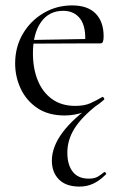

<svg xmlns="http://www.w3.org/2000/svg" viewBox="-20 -415 448 710"><path d="M274.2 275Q224 275 197.9 248.6Q171.8 222.2 171.8 179.2Q171.8 77 328.4 -32L339.4 -27Q280.8 19 254.9 61Q229 103 229 149.4Q229 194.8 249.1 220.2Q269.2 245.6 308 245.6Q329 245.6 341.5 238.3Q354 231 364.4 222Q367.4 220 370.9 224Q374.4 228 371.4 230Q347.4 254 324.1 264.5Q300.8 275 274.2 275ZM219 12Q158.8 12 118.1 -15.4Q77.4 -42.8 56.7 -86.9Q36 -131 36 -180.4Q36 -241 64.2 -289.4Q92.4 -337.8 140.6 -366.4Q188.8 -395 246.8 -395Q304.2 -395 333.7 -364.8Q363.2 -334.6 363.2 -280.8Q363.2 -267.8 360.8 -261.2Q358.4 -254.6 351.4 -254.6H294.6Q299 -315.6 276.8 -345.3Q254.6 -375 213.6 -375Q160.8 -375 131.3 -332.8Q101.8 -290.6 101.8 -217.8Q101.8 -161.4 119.8 -117.4Q137.8 -73.4 172.8 -48.4Q207.8 -23.4 258 -23.4Q292 -23.4 314.1 -33.3Q336.2 -43.2 358 -56.2Q360 -58.2 363.5 -53.8Q367 -49.4 365 -46.4Q329.6 -15 293.5 -1.5Q257.4 12 219 12ZM84.4 -253.6 83.4 -267 309.6 -271V-254.6Z"/></svg>

Font: Cormorant Infant Light
Style: Regular
Weight: 300
Designer: Christian Thalmann (Catharsis Fonts)
Foundry: Catharsis Fonts
Version: Version 4.001